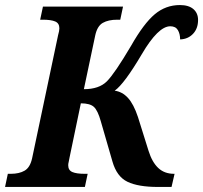

<svg xmlns="http://www.w3.org/2000/svg" viewBox="-41 -740 804 760"><path d="M-10 -52H2Q35 -52 56.5 -64.5Q78 -77 86 -113L189 -601Q194 -618 194 -628Q194 -648 177.5 -655Q161 -662 129 -662H118L129 -714H446L435 -662H423Q388 -662 366 -649.5Q344 -637 336 -600L291 -387Q351 -387 382 -418Q413 -449 478 -559Q528 -647 571.5 -683.5Q615 -720 671 -720Q706 -720 724.5 -704Q743 -688 743 -661Q743 -627 723 -606Q703 -585 672 -584Q672 -606 663 -621Q654 -636 633 -636Q585 -636 520 -525Q451 -408 413 -381Q443 -377 465.5 -352.5Q488 -328 505 -277L547 -143Q561 -98 585.5 -75Q610 -52 648 -52H650L638 0H584Q506 0 463.5 -20.5Q421 -41 404 -101L358 -260Q346 -303 330.5 -317Q315 -331 279 -331L234 -115Q233 -107 231 -99.5Q229 -92 229 -86Q229 -66 245.5 -59Q262 -52 294 -52H306L295 0H-21Z"/></svg>

Font: Noto Serif Narrow
Style: Bold Italic
Weight: 700
Width: 4
Italic angle: -12°
Designer: Monotype Design Team
Foundry: Monotype Imaging Inc.
Version: Version 1.001